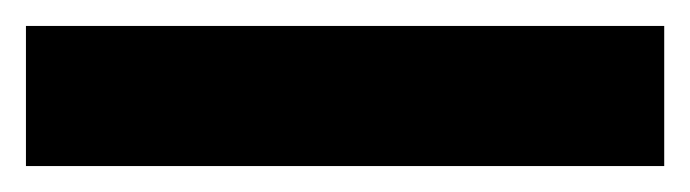

<svg xmlns="http://www.w3.org/2000/svg" viewBox="-22 50 532 148"><path d="M490 178V70H-2V178Z"/></svg>

Font: Noto Sans Georgian SemiCondensed ExtraBold
Style: Regular
Weight: 800
Width: 4
Designer: Monotype Design Team, Akaki Razmadze
Foundry: Google LLC
Version: Version 2.005